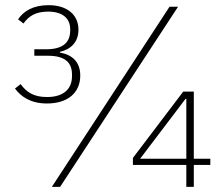

<svg xmlns="http://www.w3.org/2000/svg" viewBox="-20 -724 861 744"><path d="M731 0V-85H795V-109H731V-369H690L495 -112V-85H702V0ZM702 -109H523L699 -341H702ZM213 0 670 -698H637L181 0ZM113 -533V-508H165C232 -508 259 -482 259 -435V-429C259 -378 225 -348 162 -348C109 -348 82 -368 60 -398L38 -381C61 -350 98 -323 162 -323C243 -323 291 -365 291 -431C291 -482 262 -512 212 -520V-523C255 -533 284 -561 284 -609C284 -667 240 -704 168 -704C109 -704 71 -681 50 -649L71 -633C92 -662 118 -679 167 -679C222 -679 252 -653 252 -611V-606C252 -561 226 -533 158 -533Z"/></svg>

Font: IBM Plex Thai ExtraLight
Style: Regular
Weight: 200
Designer: Mike Abbink, Paul van der Laan, Pieter van Rosmalen, Ben Mitchell, Mark Frömberg
Foundry: Bold Monday
Version: Version 1.0